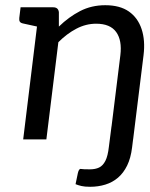

<svg xmlns="http://www.w3.org/2000/svg" viewBox="-20 -535 575 737"><path d="M69 0 131 -507H184Q204 -507 206 -488V-433Q244 -470 287.5 -492.5Q331 -515 384 -515Q440 -515 474.5 -491Q509 -467 523.5 -423.5Q538 -380 531 -323L491 0H402L442 -323Q449 -380 426 -412Q403 -444 349 -444Q310 -444 273.5 -425Q237 -406 204 -373L158 0ZM326 182Q305 182 292.5 179Q280 176 270 172L279 129Q283 112 290.5 113.5Q298 115 325 115Q346 115 360.5 108Q375 101 384.5 82.5Q394 64 398 28L408 -50H497L487 31Q482 72 468 100.5Q454 129 433 147Q412 165 384.5 173.5Q357 182 326 182ZM161 -507 141 -429 68 -445Q59 -447 56 -452Q53 -457 54 -466L59 -507Z"/></svg>

Font: Aleo
Style: Italic
Weight: 400
Italic angle: -7°
Designer: Alessio Laiso
Foundry: Alessio Laiso
Version: Version 2.001;gftools[0.9.29]